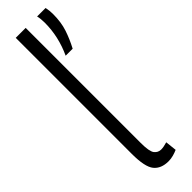

<svg xmlns="http://www.w3.org/2000/svg" viewBox="-262 -733 737 737"><g transform="rotate(-45 106.0 -365.0)"><path d="M100 -740V-115Q100 -69 110.5 -55.5Q121 -42 138 -42Q151 -42 171 -48L176 -2Q165 3 152 6.5Q139 10 126 10Q86 10 66 -14.5Q46 -39 46 -110V-740ZM133 -556Q166 -627 166 -702Q166 -724 162 -740H208Q210 -731 211 -722Q212 -713 212 -704Q212 -659 200.5 -624.5Q189 -590 171 -556Z"/></g></svg>

Font: Georama Condensed Light
Style: Regular
Weight: 300
Width: 3
Designer: Jean-Baptiste Levee
Foundry: Production Type
Version: Version 1.000